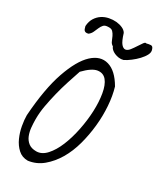

<svg xmlns="http://www.w3.org/2000/svg" viewBox="-220 -959 865 1034"><g transform="rotate(30 212.0 -442.0)"><path d="M14.6 -209Q26.4 -378.9 63.5 -485.8Q100.6 -592.8 149.9 -638.7Q199.2 -684.6 252.4 -669.4Q305.7 -654.3 348.6 -580.1Q363.3 -531.2 367.7 -470.7Q372.1 -410.2 365.7 -348.1Q359.4 -286.1 343.3 -226.6Q327.1 -167 298.8 -119.1Q270.5 -71.3 231.4 -38.6Q192.4 -5.9 141.6 1Q105.5 1 81.1 -21.5Q56.6 -43.9 42 -76.7Q27.3 -109.4 21 -145Q14.6 -180.7 14.6 -209ZM66.4 -214.8Q66.4 -190.4 68.8 -164.1Q71.3 -137.7 80.1 -115.7Q88.9 -93.8 106.9 -79.6Q125 -65.4 155.3 -65.4Q189.5 -65.4 217.8 -96.7Q246.1 -127.9 266.6 -177.7Q287.1 -227.5 299.3 -288.1Q311.5 -348.6 314 -406.7Q316.4 -464.8 308.1 -513.7Q299.8 -562.5 279.3 -587.4Q258.8 -612.3 225.1 -607.4Q191.4 -602.5 144.5 -553.7Q130.9 -513.7 117.2 -471.2Q103.5 -428.7 92.8 -385.3Q82 -341.8 74.2 -298.8Q66.4 -255.9 66.4 -214.8ZM378.9 -865.2Q392.6 -869.1 404.8 -869.6Q417 -870.1 421.9 -852.5Q427.7 -837.9 418.5 -819.8Q409.2 -801.8 392.1 -783.7Q375 -765.6 355 -750.5Q335 -735.4 317.4 -726.6Q302.7 -722.7 288.6 -724.6Q274.4 -726.6 262.2 -731.9Q250 -737.3 241.7 -745.1Q233.4 -752.9 230.5 -761.7Q217.8 -768.6 212.4 -782.2Q207 -795.9 200.7 -809.1Q194.3 -822.3 185.5 -831.5Q176.8 -840.8 158.2 -839.8Q137.7 -839.8 128.9 -830.1Q120.1 -820.3 114.3 -806.6Q108.4 -793 102.1 -778.8Q95.7 -764.6 83 -754.9Q73.2 -752 66.9 -753.4Q60.5 -754.9 57.1 -758.8Q53.7 -762.7 51.8 -769Q49.8 -775.4 47.9 -782.2Q49.8 -812.5 63 -833Q76.2 -853.5 95.2 -865.7Q114.3 -877.9 137.2 -882.3Q160.2 -886.7 181.2 -884.8Q202.1 -882.8 219.7 -875Q237.3 -867.2 245.1 -853.5Q258.8 -808.6 272 -793.5Q285.2 -778.3 297.9 -780.3Q310.5 -782.2 322.3 -797.4Q334 -812.5 344.2 -828.6Q354.5 -844.7 363.3 -856.9Q372.1 -869.1 378.9 -865.2Z"/></g></svg>

Font: Shadows Into Light
Style: Regular
Weight: 400
Designer: Kimberly Geswein
Foundry: Kimberly Geswein
Version: Version 001.000